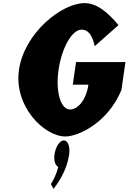

<svg xmlns="http://www.w3.org/2000/svg" viewBox="-20 -860 824 1231"><path d="M784.3 -462H467.5L446.6 -317H546.8C532.3 -216 477 -158 429.5 -158C368.4 -158 335.2 -272 355.4 -412C376 -555 442.1 -670 503.3 -670C541.8 -670 570.9 -641 587.1 -564L739.7 -699C666.9 -786 598.5 -840 522 -840C375.8 -840 135.8 -649 101.6 -412C67.6 -176 265.1 15 398.8 15C484.2 15 672.1 -74 758.5 -283ZM388.9 40C363.6 40 336.7 80 329.5 130C323.7 170 334.6 201 353.3 210C337.6 275 306.3 320 306.3 320L323 351C363.7 299 410 223 423.4 130C430.6 80 415.2 40 388.9 40Z"/></svg>

Font: Blink
Style: WideObl
Weight: 400
Designer: Mew Too
Foundry: Cannot Into Space Fonts
Version: Version 001.000